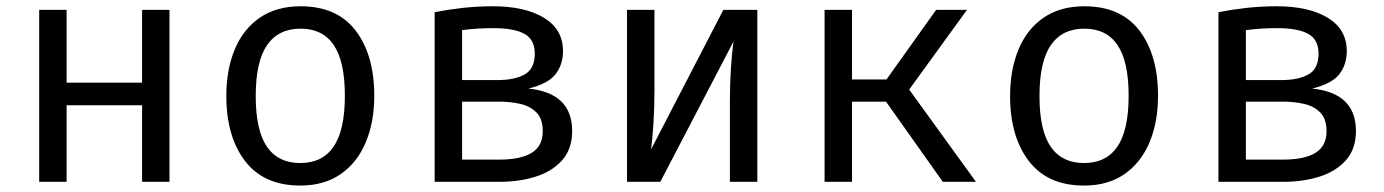

<svg xmlns="http://www.w3.org/2000/svg" viewBox="-20 -571 4348 603"><path d="M426.2 0V-240.5H189.2V0H103.1V-540H189.2V-311.3H426.2V-540H512.3V0Z M924.1 -551.3Q1038.5 -551.3 1096.9 -474.9Q1155.4 -398.5 1155.4 -270.3Q1155.4 -187.7 1128.7 -124.1Q1102.1 -60.5 1050.3 -24.4Q998.5 11.8 923.1 11.8Q808.7 11.8 749.7 -65.1Q690.8 -142.1 690.8 -269.2Q690.8 -352.3 717.4 -416.2Q744.1 -480 796.2 -515.6Q848.2 -551.3 924.1 -551.3ZM924.1 -481Q854.4 -481 818.7 -429.2Q783.1 -377.4 783.1 -269.2Q783.1 -162.1 818.2 -110.5Q853.3 -59 923.1 -59Q992.8 -59 1027.9 -110.8Q1063.1 -162.6 1063.1 -270.3Q1063.1 -377.9 1028.2 -429.5Q993.3 -481 924.1 -481Z M1528.7 -551.3Q1629.2 -551.3 1688.7 -514.9Q1748.2 -478.5 1748.2 -410.8Q1748.2 -368.7 1725.1 -338.5Q1702.1 -308.2 1639.5 -292.8Q1776.9 -279 1776.9 -159.5Q1776.9 -103.1 1745.6 -67.9Q1714.4 -32.8 1662.8 -16.4Q1611.3 0 1549.2 0H1345.1V-532.8Q1387.2 -541 1433.3 -546.2Q1479.5 -551.3 1528.7 -551.3ZM1529.7 -482.6Q1499 -482.6 1477.4 -481Q1455.9 -479.5 1431.3 -476.4V-319.5H1542.6Q1595.9 -319.5 1627.7 -337.2Q1659.5 -354.9 1659.5 -402.6Q1659.5 -446.7 1627.2 -464.6Q1594.9 -482.6 1529.7 -482.6ZM1431.3 -69.7H1547.2Q1615.9 -69.7 1650.3 -91.3Q1684.6 -112.8 1684.6 -159Q1684.6 -198.5 1664.1 -218.5Q1643.6 -238.5 1612.3 -245.1Q1581 -251.8 1548.2 -251.8H1431.3Z M2358.5 -540V0H2272.3V-252.8Q2272.3 -305.6 2275.4 -354.6Q2278.5 -403.6 2283.6 -440.5L2053.8 0H1949.2V-540H2035.4V-287.7Q2035.4 -235.4 2032.3 -184.4Q2029.2 -133.3 2024.6 -101.5L2251.8 -540Z M2569.7 0V-540H2655.9V-321.5H2764.1L2920 -540H3016.9L2835.4 -289.7L3045.1 0H2941L2762.6 -251.8H2655.9V0Z M3385.6 -551.3Q3500 -551.3 3558.5 -474.9Q3616.9 -398.5 3616.9 -270.3Q3616.9 -187.7 3590.3 -124.1Q3563.6 -60.5 3511.8 -24.4Q3460 11.8 3384.6 11.8Q3270.3 11.8 3211.3 -65.1Q3152.3 -142.1 3152.3 -269.2Q3152.3 -352.3 3179 -416.2Q3205.6 -480 3257.7 -515.6Q3309.7 -551.3 3385.6 -551.3ZM3385.6 -481Q3315.9 -481 3280.3 -429.2Q3244.6 -377.4 3244.6 -269.2Q3244.6 -162.1 3279.7 -110.5Q3314.9 -59 3384.6 -59Q3454.4 -59 3489.5 -110.8Q3524.6 -162.6 3524.6 -270.3Q3524.6 -377.9 3489.7 -429.5Q3454.9 -481 3385.6 -481Z M3990.3 -551.3Q4090.8 -551.3 4150.3 -514.9Q4209.7 -478.5 4209.7 -410.8Q4209.7 -368.7 4186.7 -338.5Q4163.6 -308.2 4101 -292.8Q4238.5 -279 4238.5 -159.5Q4238.5 -103.1 4207.2 -67.9Q4175.9 -32.8 4124.4 -16.4Q4072.8 0 4010.8 0H3806.7V-532.8Q3848.7 -541 3894.9 -546.2Q3941 -551.3 3990.3 -551.3ZM3991.3 -482.6Q3960.5 -482.6 3939 -481Q3917.4 -479.5 3892.8 -476.4V-319.5H4004.1Q4057.4 -319.5 4089.2 -337.2Q4121 -354.9 4121 -402.6Q4121 -446.7 4088.7 -464.6Q4056.4 -482.6 3991.3 -482.6ZM3892.8 -69.7H4008.7Q4077.4 -69.7 4111.8 -91.3Q4146.2 -112.8 4146.2 -159Q4146.2 -198.5 4125.6 -218.5Q4105.1 -238.5 4073.8 -245.1Q4042.6 -251.8 4009.7 -251.8H3892.8Z"/></svg>

Font: FiraCode Nerd Font
Style: Regular
Weight: 400
Designer: Carrois Corporate, Edenspiekermann AG, Nikita Prokopov
Foundry: Carrois Corporate, Edenspiekermann AG, Nikita Prokopov
Version: Version 6.002;Nerd Fonts 2.1.0